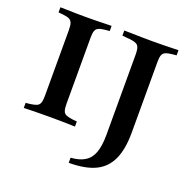

<svg xmlns="http://www.w3.org/2000/svg" viewBox="-134 -701 1011 1023"><g transform="rotate(20 371.5 -189.0)"><path d="M171.8 -2.4Q147.6 -2.4 122.2 -2Q96.8 -1.6 74.6 -1.2Q52.4 -0.8 37.1 0V-29L62.1 -31.5Q86.3 -34.7 98.8 -40.3Q111.3 -46 116.1 -59.7Q121 -73.4 121 -98.4V-472.6Q121 -498.4 116.1 -511.7Q111.3 -525 98.8 -531Q86.3 -537.1 62.1 -539.5L37.1 -541.9V-571Q52.4 -571 74.6 -570.2Q96.8 -569.4 122.2 -569Q147.6 -568.5 171.8 -568.5H182.3H191.9Q216.9 -568.5 241.9 -569Q266.9 -569.4 289.1 -570.2Q311.3 -571 327.4 -571V-541.9L301.6 -539.5Q277.4 -537.1 264.9 -531Q252.4 -525 248 -511.7Q243.5 -498.4 243.5 -472.6V-98.4Q243.5 -73.4 248 -59.7Q252.4 -46 264.9 -40.3Q277.4 -34.7 301.6 -31.5L327.4 -29V0Q311.3 -0.8 289.1 -1.2Q266.9 -1.6 241.9 -2Q216.9 -2.4 191.9 -2.4H182.3ZM500 -201.6V-472.6Q500 -509.7 488.7 -522.2Q477.4 -534.7 441.1 -537.9L399.2 -541.9V-571Q418.5 -571 443.5 -570.2Q468.5 -569.4 497.2 -569Q525.8 -568.5 552.4 -568.5H560.5H571.8Q596 -568.5 621 -569Q646 -569.4 668.5 -570.2Q691.1 -571 706.5 -571V-541.9L681.5 -539.5Q657.3 -537.1 644.4 -531Q631.5 -525 627 -511.7Q622.6 -498.4 622.6 -472.6V-201.6ZM362.1 192.7V163.7Q411.3 160.5 441.9 141.5Q472.6 122.6 486.3 83.9Q500 45.2 500 -16.9V-201.6H622.6V-73.4Q622.6 21 595.6 79.8Q568.5 138.7 511.7 165.7Q454.8 192.7 362.1 192.7Z"/></g></svg>

Font: Playfair 5pt SemiExpanded Light
Style: Bold
Weight: 700
Version: Version 2.203